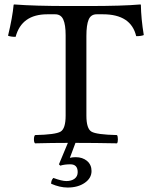

<svg xmlns="http://www.w3.org/2000/svg" viewBox="-20 -640 680 860"><path d="M295 96Q269 96 250 102L244 96L284 0Q214 0 137 2Q132 -2 132 -16Q132 -30 137 -35Q229 -37 251.5 -50.5Q274 -64 274 -122V-482Q274 -529 263.5 -552.5Q253 -576 227 -576H192Q77 -576 50 -475Q28 -475 16 -480Q36 -563 41 -618Q41 -620 45 -620Q134 -613 288 -613H374Q529 -613 608 -620Q611 -620 611 -618Q612 -556 624 -483Q613 -478 590 -478Q567 -576 441 -576H413Q387 -576 377 -552Q367 -528 367 -479V-122Q367 -64 389.5 -50.5Q412 -37 504 -35Q508 -30 508 -16Q508 -2 504 2Q404 0 321 0H318L293 67Q305 64 319 64Q350 64 370 81Q390 98 390 126Q390 158 359.5 179Q329 200 283 200Q248 200 209 183Q209 167 219 157Q257 171 277 171Q300 171 314 160.5Q328 150 328 131Q328 96 295 96Z"/></svg>

Font: Libertinus Mono
Style: Regular
Weight: 400
Designer: Philipp H. Poll
Foundry: Khaled Hosny
Version: Version 6.7